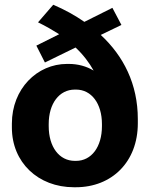

<svg xmlns="http://www.w3.org/2000/svg" viewBox="-20 -777 631 808"><path d="M169 -514 298 -577C330 -547 355 -514 374 -480C344 -498 308 -508 270 -508H262C136 -508 30 -403 30 -257V-240C30 -94 140 11 291 11H299C451 11 560 -96 560 -258V-276C560 -423 500 -541 404 -630L491 -672L453 -744L335 -685C295 -713 251 -737 204 -757L140 -683C173 -667 202 -650 229 -633L133 -585ZM295 -100C229 -100 185 -159 185 -246V-255C185 -341 229 -400 295 -400H300C365 -400 409 -341 409 -255V-246C409 -159 365 -100 300 -100Z"/></svg>

Font: Fixel Text Bold
Style: Bold
Weight: 700
Width: 4
Designer: AlfaBravo + MacPaw
Foundry: Kyrylo Tkachov, Marchela Mozhyna, Serhii Makarenko, Maria Weinstein, Zakhar Kryvoshyya
Version: Version 1.211